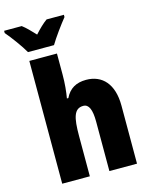

<svg xmlns="http://www.w3.org/2000/svg" viewBox="-184 -1061 895 1148"><g transform="rotate(-15 263.5 -486.5)"><path d="M61 -813H222C246 -854 296 -922 326 -959V-973H219C195 -956 170 -932 141 -900C112 -931 89 -955 65 -973H-44V-959C-14 -925 40 -851 61 -813ZM226 -630V-760H55V0H226V-250C226 -363 239 -417 297 -417C331 -417 347 -380 347 -306V0H518V-360C518 -493 453 -563 353 -563C292 -563 249 -539 223 -485H214C221 -525 226 -574 226 -630Z"/></g></svg>

Font: Noto Sans Condensed Black
Style: Regular
Weight: 900
Width: 3
Designer: Monotype Design Team
Foundry: Monotype Imaging Inc.
Version: Version 2.013